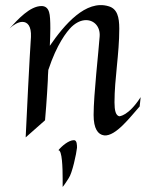

<svg xmlns="http://www.w3.org/2000/svg" viewBox="-20 -529 579 763"><path d="M175 -481C170 -498 159 -505 145 -505C99 -505 51 -452 18 -416C34 -431 53 -442 69 -442C89 -442 105 -426 103 -382C103 -382 97 -300 82 17L159 -51C166 -129 170 -209 170 -209C170 -221 171 -236 172 -251C206 -354 245 -403 264 -422C284 -441 304 -449 322 -449C354 -449 379 -423 376 -384C372 -325 352 -153 352 -72C352 -18 369 6 394 9C440 14 500 -67 535 -106L539 -143C490 -67 454 -67 454 -67C440 -70 435 -90 435 -122C435 -218 454 -313 454 -415C454 -461 446 -494 412 -504C321 -532 235 -430 178 -347C179 -371 180 -395 180 -416C180 -445 179 -469 175 -481ZM286 58C286 48 286 28 274 28C253 28 226 51 212 68C227 67 229 138 229 182C229 197 229 209 229 214C238 203 246 190 253 179C267 160 284 80 286 58Z"/></svg>

Font: Quintessential
Style: Regular
Weight: 400
Designer: Astigmatic (AOETI)
Foundry: Astigmatic (AOETI)
Version: Version 1.000